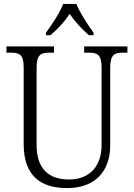

<svg xmlns="http://www.w3.org/2000/svg" viewBox="-20 -951 684 981"><path d="M215 -784V-771H238C278 -806 309 -839 336 -880C364 -839 395 -806 434 -771H458V-784C430 -822 388 -886 370 -931H303C286 -886 243 -822 215 -784ZM323 10C469 10 543 -79 543 -208V-603C543 -672 564 -682 610 -682H631V-714H410V-682H433C478 -682 499 -672 499 -605V-209C499 -113 448 -34 332 -34C233 -34 167 -85 167 -210V-603C167 -672 188 -682 234 -682H256V-714H13V-682H34C80 -682 101 -672 101 -606V-215C101 -53 187 10 323 10Z"/></svg>

Font: Noto Serif Sinhala SemiCondensed Light
Style: Regular
Weight: 300
Width: 4
Designer: Jelle Bosma - Monotype Design Team
Foundry: Monotype Imaging Inc.
Version: Version 2.007